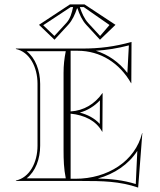

<svg xmlns="http://www.w3.org/2000/svg" viewBox="-20 -820 725 870"><path d="M331.1 -782C339.7 -755.8 351.7 -728.3 371.2 -707.2L433.1 -640L503.3 -707.5L363.1 -800H296.9L156.7 -707.5L226.9 -640L288.8 -707.2C308.3 -728.3 320.3 -755.8 328.9 -782ZM311.2 -788C305.1 -760 298.6 -735.5 280 -715.3L226.4 -657.1L175.8 -705.7L300.5 -788ZM341.8 -788H359.5L476.2 -706.7L433.6 -657.1L380 -715.3C362.4 -734.4 350.9 -760.3 342.5 -785.8ZM300 -315V-590H332C435 -590 521.7 -534.5 574 -443H575L576 -630C499.3 -608.7 431.7 -600 352 -600H52V-598C113.6 -584.8 150 -517.2 150 -440V-160C150 -82.8 113.6 -15.2 52 -2V0H352C442.9 0 521.4 1 606 30L625 -217H624C592.4 -89.3 467.2 -10 322 -10H300V-305C361.9 -298.5 415.1 -273.9 443 -223H444L445 -398H444C409.1 -348.3 359.9 -318.9 300 -315ZM278 -12H100.8C141 -43.4 162 -99.6 162 -160V-440C162 -500.8 140 -557.4 100.8 -588H278C271.3 -554.3 268 -524.3 268 -490V-140C268 -94.7 269.2 -56.2 278 -12ZM341.6 -309.8C376.8 -319.5 407.6 -338.8 432.8 -365.3L432.2 -258.5C407.8 -284.9 376.8 -300.7 341.6 -309.8ZM423.6 -11.2C498.9 -31.8 563.1 -75.7 602.2 -136.3L595.2 13.9C536.6 -4.2 481.8 -9.5 423.6 -11.2ZM414.3 -590C464.9 -593.3 512.9 -601.1 563.9 -614.3L557.2 -489.7C519.3 -538.2 470.7 -572.6 414.3 -590Z"/></svg>

Font: Sortefax
Style: Medium
Weight: 500
Designer: gluk
Foundry: gluk
Version: Version 0.261